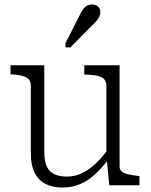

<svg xmlns="http://www.w3.org/2000/svg" viewBox="-20 -829 674 859"><path d="M178 -537V-151Q178 -113 187.5 -88.5Q197 -64 219.5 -51.5Q242 -39 279 -39Q314 -39 345.5 -53.5Q377 -68 406.5 -95.5Q436 -123 465 -163L468 -120Q437 -78 404.5 -48.5Q372 -19 336.5 -4.5Q301 10 261 10Q215 10 183 -6.5Q151 -23 134.5 -57Q118 -91 118 -141V-443Q118 -473 96.5 -483.5Q75 -494 35 -496H27V-537ZM515 -537V-83Q515 -69 525.5 -61Q536 -53 554 -49Q572 -45 597 -42L604 -41V0H469L457 -123L456 -127V-443Q456 -473 434 -483.5Q412 -494 370 -495L357 -496V-537ZM333 -754Q341 -771 349 -783.5Q357 -796 367.5 -802.5Q378 -809 391 -809Q409 -809 419 -799Q429 -789 429 -775Q429 -765 424.5 -755Q420 -745 411.5 -735.5Q403 -726 393 -716L295 -617H273V-636Z"/></svg>

Font: Roboto Serif ExtraLight
Style: Regular
Weight: 250
Version: Version 1.007